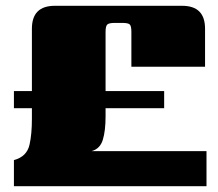

<svg xmlns="http://www.w3.org/2000/svg" viewBox="-20 -642 753 662"><path d="M692 -121V0H28V-90Q73 -102 82 -144Q90 -180 90 -232V-269H28V-328H90V-543Q90 -622 169 -622H608Q687 -622 687 -543V-412H433V-532Q433 -552 427.5 -557.5Q422 -563 402 -563H375Q356 -563 350 -557.5Q344 -552 344 -532V-328H546V-269H344V-241Q344 -191 334.5 -160Q325 -129 296 -121Z"/></svg>

Font: Sarpanch Black
Style: Regular
Weight: 900
Designer: Manushi Parikh (Devanagari and Latin), Jyotish Sonowal (Devanagari)
Foundry: Indian Type Foundry
Version: Version 2.004;PS 1.0;hotconv 1.0.78;makeotf.lib2.5.61930; tt